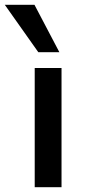

<svg xmlns="http://www.w3.org/2000/svg" viewBox="-58 -782 364 802"><path d="M87 0V-498H199V0ZM102 -564 -38 -762H86L190 -564Z"/></svg>

Font: Nunito Sans 7pt SemiBold
Style: Regular
Weight: 600
Designer: Vernon Adams
Foundry: Vernon Adams
Version: Version 3.101;gftools[0.9.27]